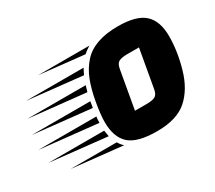

<svg xmlns="http://www.w3.org/2000/svg" viewBox="-338 -881 1275 1137"><g transform="rotate(-30 299.5 -312.5)"><path d="M475 -156Q514 -156 533 -165.5Q552 -175 558 -209L604 -469H524Q486 -469 467 -459.5Q448 -450 442 -416L396 -156ZM557 -640Q684 -640 738 -590.5Q792 -541 792 -438Q792 -335 759.5 -222.5Q727 -110 656.5 -47.5Q586 15 450.5 15Q315 15 261 -34.5Q207 -84 207 -187Q207 -236 221 -316.5Q235 -397 258 -455.5Q281 -514 320 -557Q395 -640 557 -640ZM192 -317Q190 -309 188 -295L-205 -337H195ZM181 -241Q178 -218 178 -199L-216 -241ZM219 -433 207 -392 -181 -433ZM179 -145Q183 -117 186 -103L-203 -145ZM260 -529Q246 -503 240 -489L-134 -529ZM209 -48Q222 -25 239 -11L-107 -48ZM355 -625Q326 -607 310 -592L4 -625Z"/></g></svg>

Font: Faster One
Style: Regular
Weight: 400
Designer: Eduardo Rodriguez Tunni
Foundry: Eduardo Rodriguez Tunni
Version: Version 1.002